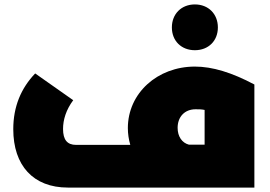

<svg xmlns="http://www.w3.org/2000/svg" viewBox="-20 -848 1220 868"><path d="M861 -621C922 -621 965 -663 965 -724C965 -785 922 -828 861 -828C800 -828 757 -785 757 -724C757 -663 800 -621 861 -621ZM861 -547C692 -547 558 -427 558 -269C558 -243 562 -217 569 -193H324C284 -193 265 -216 265 -265C265 -307 279 -352 311 -395L139 -516C75 -449 40 -366 40 -264C40 -100 130 0 287 0H1130V-466C1028 -520 941 -547 861 -547ZM783 -270C783 -320 815 -354 864 -354C879 -354 891 -354 905 -351V-194H834C803 -202 783 -231 783 -270Z"/></svg>

Font: Montserrat-Arabic Black
Style: Regular
Weight: 900
Designer: Mohamed Gaber
Foundry: Kief Type Foundry
Version: Version 5.008;PS 005.008;hotconv 1.0.88;makeotf.lib2.5.64775